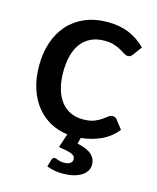

<svg xmlns="http://www.w3.org/2000/svg" viewBox="-106 -593 693 846"><g transform="rotate(15 240.0 -170.0)"><path d="M210.5 121Q213.5 121 217.2 122.5Q221 124 226.2 125.8Q231.5 127.5 238.2 129Q245 130.5 254.5 130.5Q273 130.5 282.2 123.2Q291.5 116 291.5 105.5Q291.5 88.5 272.2 81.8Q253 75 215 69.5L236 6Q193.5 1 157.2 -18.8Q121 -38.5 94.2 -71.8Q67.5 -105 52.5 -151.2Q37.5 -197.5 37.5 -255.5Q37.5 -312 53.5 -360.2Q69.5 -408.5 100.2 -443.5Q131 -478.5 176.5 -498.2Q222 -518 281.5 -518Q337 -518 379.2 -500Q421.5 -482 454.5 -449L426 -410Q421 -403.5 416.5 -400Q412 -396.5 403.5 -396.5Q395 -396.5 385.8 -402.5Q376.5 -408.5 363.8 -415.8Q351 -423 333 -429Q315 -435 288 -435Q253 -435 226.8 -422.5Q200.5 -410 182.8 -386.8Q165 -363.5 156.2 -330.2Q147.5 -297 147.5 -255.5Q147.5 -212.5 157 -179Q166.5 -145.5 184.2 -122.5Q202 -99.5 227.2 -87.5Q252.5 -75.5 284 -75.5Q315 -75.5 334.5 -83Q354 -90.5 367 -99.5Q380 -108.5 389.2 -116Q398.5 -123.5 409 -123.5Q422 -123.5 429 -113.5L459.5 -74Q428 -36 386 -17.2Q344 1.5 297.5 6L290 33.5Q336.5 43.5 356.2 62Q376 80.5 376 107Q376 123.5 367.5 136.8Q359 150 343.8 159.2Q328.5 168.5 307.2 173.5Q286 178.5 260.5 178.5Q240 178.5 221.8 175Q203.5 171.5 187.5 165L197.5 131.5Q200.5 121 210.5 121Z"/></g></svg>

Font: Lato
Style: Regular
Weight: 600
Designer: Lukasz Dziedzic
Foundry: tyPoland Lukasz Dziedzic
Version: Version 2.006; 2014-01-15; ttfautohint (v1.4.1)